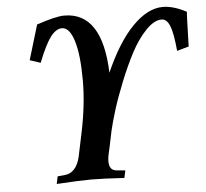

<svg xmlns="http://www.w3.org/2000/svg" viewBox="-52 -790 906 846"><g transform="rotate(-5 401.0 -367.0)"><path d="M247.6 -680.2Q221.2 -680.2 196.8 -648.2Q172.4 -616.2 141.1 -536.6L93.8 -552.2Q115.7 -623 140.1 -706.1Q225.1 -734.9 262.2 -734.9Q429.7 -734.9 439 -466.8Q496.6 -597.7 564 -666.3Q631.3 -734.9 698.2 -734.9Q744.6 -734.9 802.2 -704.6Q801.3 -691.9 800.5 -670.4Q799.8 -648.9 798.8 -612.8Q797.9 -576.7 796.9 -551.3L744.6 -536.6Q737.3 -616.2 724.1 -648.2Q710.9 -680.2 688.5 -680.2Q654.8 -680.2 618.2 -641.8Q581.5 -603.5 552 -547.6Q522.5 -491.7 495.4 -424.3Q468.3 -356.9 451.4 -303Q434.6 -249 425.8 -210.9Q421.9 -190.4 413.1 -149.7Q404.3 -108.9 403.3 -105Q400.4 -91.3 400.4 -77.6Q400.4 -38.1 432.6 -35.2H432.1Q435.1 -35.2 451.2 -33.7Q467.3 -32.2 471.2 -31.7L464.4 1Q369.6 -4.9 317.9 -4.9Q269.5 -4.9 165 1.5L171.9 -31.7L208 -35.2Q230.5 -38.1 247.1 -56.9Q263.7 -75.7 271.5 -108.9Q274.9 -126 282.5 -161.4Q290 -196.8 293.5 -213.4Q319.3 -336.9 319.3 -442.4Q319.3 -557.1 300 -618.7Q280.8 -680.2 247.6 -680.2Z"/></g></svg>

Font: Flanker
Style: Bold Italic
Weight: 700
Italic angle: -12°
Designer: Flanker
Version: Version 2.000